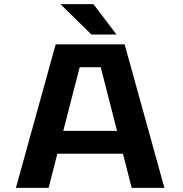

<svg xmlns="http://www.w3.org/2000/svg" viewBox="-20 -916 890 936"><path d="M548 -747.5H426L274.5 -896H435.5ZM622 0 579.5 -166.5H259.5L217 0H57.5L251.5 -700H587.5L781.5 0ZM368.5 -588.5 288.5 -278H550.5L471 -588.5Z"/></svg>

Font: League Mono Wide SemiBold
Style: Regular
Weight: 600
Width: 8
Designer: Tyler Finck
Foundry: The League of Moveable Type / Tyler Finck
Version: Version 2.210